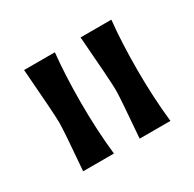

<svg xmlns="http://www.w3.org/2000/svg" viewBox="-67 -644 365 362"><g transform="rotate(-30 115.5 -463.5)"><path d="M145 -353Q152 -437 152 -455Q152 -473 144 -574H211Q206 -527 206 -467Q206 -407 212 -353ZM22 -353Q29 -437 29 -455Q29 -473 21 -574H88Q83 -526 83 -466.5Q83 -407 89 -353Z"/></g></svg>

Font: Ruslan Display
Style: Regular
Weight: 400
Version: Version 1.000